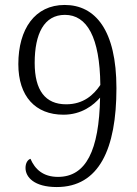

<svg xmlns="http://www.w3.org/2000/svg" viewBox="-20 -744 553 775"><path d="M209 11C380 11 450 -143 450 -388C450 -622 365 -724 241 -724C121 -724 54 -627 54 -485C54 -355 123 -281 236 -281C310 -281 358 -320 384 -350C380 -136 327 -30 214 -30C154 -30 121 -61 103 -103C91 -99 83 -85 83 -66C83 -29 118 11 209 11ZM247 -323C163 -323 120 -379 120 -490C120 -608 158 -684 242 -684C331 -684 383 -594 385 -401C358 -361 317 -323 247 -323Z"/></svg>

Font: Noto Serif Bengali SemiCondensed Light
Style: Regular
Weight: 300
Width: 4
Designer: Juan Bruce, Universal Thirst, Indian Type Foundry and the Monotype Design Team.
Foundry: Monotype Imaging Inc.
Version: Version 2.003